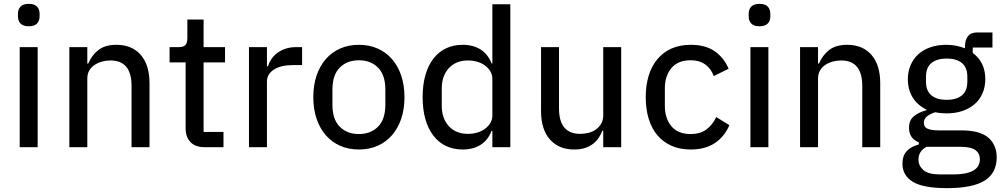

<svg xmlns="http://www.w3.org/2000/svg" viewBox="-20 -762 5186 994"><path d="M129 -626Q100 -626 86.5 -640Q73 -654 73 -677V-691Q73 -714 86.5 -728Q100 -742 129 -742Q158 -742 171.5 -728Q185 -714 185 -691V-677Q185 -654 171.5 -640Q158 -626 129 -626ZM82 -518H175V0H82Z M339 0V-518H432V-433H437Q455 -476 489.5 -503Q524 -530 583 -530Q663 -530 708.5 -478Q754 -426 754 -331V0H661V-317Q661 -449 552 -449Q529 -449 507.5 -443Q486 -437 469 -425.5Q452 -414 442 -396.5Q432 -379 432 -355V0Z M1039 0Q991 0 966 -26.5Q941 -53 941 -98V-439H858V-518H904Q930 -518 940 -529Q950 -540 950 -566V-661H1034V-518H1145V-439H1034V-79H1137V0Z M1269 0V-518H1362V-419H1367Q1373 -438 1385 -456Q1397 -474 1415 -487.5Q1433 -501 1457.5 -509.5Q1482 -518 1513 -518H1544V-425H1498Q1433 -425 1397.5 -401.5Q1362 -378 1362 -340V0Z M1838 12Q1785 12 1741.5 -7Q1698 -26 1667 -61.5Q1636 -97 1619 -147Q1602 -197 1602 -259Q1602 -321 1619 -371Q1636 -421 1667 -456.5Q1698 -492 1741.5 -511Q1785 -530 1838 -530Q1891 -530 1934.5 -511Q1978 -492 2009 -456.5Q2040 -421 2057 -371Q2074 -321 2074 -259Q2074 -197 2057 -147Q2040 -97 2009 -61.5Q1978 -26 1934.5 -7Q1891 12 1838 12ZM1838 -68Q1899 -68 1937 -106Q1975 -144 1975 -220V-298Q1975 -374 1937 -412Q1899 -450 1838 -450Q1777 -450 1739 -412Q1701 -374 1701 -298V-220Q1701 -144 1739 -106Q1777 -68 1838 -68Z M2529 -85H2525Q2507 -37 2468.5 -12.5Q2430 12 2376 12Q2327 12 2288.5 -6.5Q2250 -25 2223 -60.5Q2196 -96 2182 -146Q2168 -196 2168 -259Q2168 -322 2182 -372Q2196 -422 2223 -457.5Q2250 -493 2288.5 -511.5Q2327 -530 2376 -530Q2430 -530 2468.5 -505.5Q2507 -481 2525 -433H2529V-740H2622V0H2529ZM2403 -69Q2429 -69 2452 -76Q2475 -83 2492 -96Q2509 -109 2519 -126Q2529 -143 2529 -164V-354Q2529 -375 2519 -392Q2509 -409 2492 -422Q2475 -435 2452 -442Q2429 -449 2403 -449Q2340 -449 2303.5 -409Q2267 -369 2267 -303V-215Q2267 -149 2303.5 -109Q2340 -69 2403 -69Z M3103 -85H3098Q3091 -66 3079.5 -48.5Q3068 -31 3050.5 -17.5Q3033 -4 3009 4Q2985 12 2953 12Q2873 12 2827 -40Q2781 -92 2781 -187V-518H2874V-201Q2874 -69 2984 -69Q3006 -69 3027.5 -74.5Q3049 -80 3065.5 -92Q3082 -104 3092.5 -122Q3103 -140 3103 -164V-518H3196V0H3103Z M3556 12Q3500 12 3457 -7Q3414 -26 3384 -61Q3354 -96 3338.5 -146.5Q3323 -197 3323 -259Q3323 -321 3338.5 -371Q3354 -421 3384 -456.5Q3414 -492 3457 -511Q3500 -530 3556 -530Q3633 -530 3681 -496Q3729 -462 3752 -406L3675 -368Q3662 -406 3631.5 -428Q3601 -450 3556 -450Q3489 -450 3455.5 -409Q3422 -368 3422 -304V-214Q3422 -150 3455.5 -109Q3489 -68 3556 -68Q3604 -68 3636 -91Q3668 -114 3688 -156L3756 -114Q3731 -55 3681 -21.5Q3631 12 3556 12Z M3912 -626Q3883 -626 3869.5 -640Q3856 -654 3856 -677V-691Q3856 -714 3869.5 -728Q3883 -742 3912 -742Q3941 -742 3954.5 -728Q3968 -714 3968 -691V-677Q3968 -654 3954.5 -640Q3941 -626 3912 -626ZM3865 -518H3958V0H3865Z M4122 0V-518H4215V-433H4220Q4238 -476 4272.5 -503Q4307 -530 4366 -530Q4446 -530 4491.5 -478Q4537 -426 4537 -331V0H4444V-317Q4444 -449 4335 -449Q4312 -449 4290.5 -443Q4269 -437 4252 -425.5Q4235 -414 4225 -396.5Q4215 -379 4215 -355V0Z M5140 53Q5140 134 5077.5 173Q5015 212 4883 212Q4759 212 4705.5 179Q4652 146 4652 86Q4652 44 4674.5 20Q4697 -4 4737 -14V-25Q4686 -45 4686 -101Q4686 -140 4712 -161Q4738 -182 4776 -191V-195Q4730 -217 4705 -257.5Q4680 -298 4680 -352Q4680 -391 4694 -424Q4708 -457 4733.5 -480.5Q4759 -504 4796 -517Q4833 -530 4880 -530Q4907 -530 4931 -525Q4955 -520 4976 -512V-523Q4976 -555 4991 -574.5Q5006 -594 5039 -594H5118V-516H5016V-488Q5081 -440 5081 -352Q5081 -313 5067 -280Q5053 -247 5027 -224Q5001 -201 4964 -188Q4927 -175 4880 -175Q4865 -175 4850 -176.5Q4835 -178 4822 -181Q4799 -174 4781 -161Q4763 -148 4763 -126Q4763 -103 4783.5 -95Q4804 -87 4839 -87H4957Q5053 -87 5096.5 -49.5Q5140 -12 5140 53ZM5053 62Q5053 33 5030.5 15.5Q5008 -2 4951 -2H4777Q4735 20 4735 64Q4735 96 4760.5 118.5Q4786 141 4847 141H4917Q4983 141 5018 121.5Q5053 102 5053 62ZM4881 -245Q4931 -245 4959.5 -268Q4988 -291 4988 -339V-365Q4988 -413 4959.5 -436Q4931 -459 4881 -459Q4831 -459 4802.5 -436Q4774 -413 4774 -365V-339Q4774 -291 4802.5 -268Q4831 -245 4881 -245Z"/></svg>

Font: IBM Plex Sans Thai Looped Text
Style: Regular
Weight: 450
Designer: Mike Abbink, Paul van der Laan, Pieter van Rosmalen, Ben Mitchell, Mark Frömberg
Foundry: Bold Monday
Version: Version 1.1